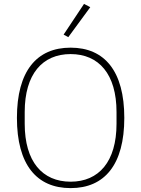

<svg xmlns="http://www.w3.org/2000/svg" viewBox="-20 -955 726 987"><path d="M343 12C168 12 67 -109 67 -349C67 -589 168 -710 343 -710C518 -710 619 -589 619 -349C619 -109 518 12 343 12ZM343 -21C488 -21 579 -124 579 -319V-379C579 -574 488 -677 343 -677C198 -677 107 -574 107 -379V-319C107 -124 198 -21 343 -21ZM331 -764 307 -777 412 -935 444 -918Z"/></svg>

Font: Plexus Sans ExtraLight
Style: Regular
Weight: 250
Version: Version 2.001;PS 002.001;hotconv 1.0.70;makeotf.lib2.5.58329